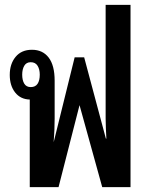

<svg xmlns="http://www.w3.org/2000/svg" viewBox="-20 -767 619 787"><path d="M102 0V-359Q64 -360 42 -388Q20 -416 20 -460Q20 -505 44 -534Q68 -563 111 -563Q155 -563 179.5 -531Q204 -499 204 -436V-281Q204 -259 203 -234Q202 -209 200 -184L286 -532H325L414 -199H416Q415 -220 414 -241Q413 -262 413 -281V-747H515V0H399L306 -336L220 0ZM106 -410Q125 -410 134 -423.5Q143 -437 143 -461Q143 -483 134 -497.5Q125 -512 106 -512Q88 -512 79.5 -497.5Q71 -483 71 -461Q71 -438 79.5 -424Q88 -410 106 -410Z"/></svg>

Font: Noto Sans Thai Looped ExtraCondensed SemiBold
Style: Regular
Weight: 600
Width: 2
Designer: Sasikarn Vongin, Ben Mitchell
Foundry: The Fontpad Ltd
Version: Version 1.001; ttfautohint (v1.8.4.7-5d5b)